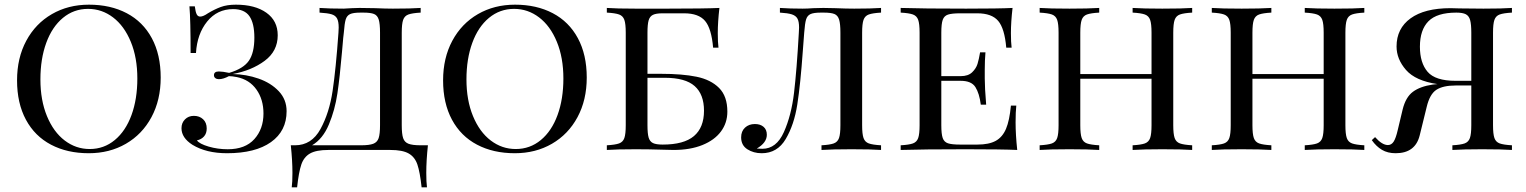

<svg xmlns="http://www.w3.org/2000/svg" viewBox="-20 -642 6535 822"><path d="M668 -310Q668 -214 628.5 -140.5Q589 -67 519 -26.5Q449 14 360 14Q268 14 198.5 -22.5Q129 -59 91 -129.5Q53 -200 53 -298Q53 -394 92.5 -467.5Q132 -541 202 -581.5Q272 -622 361 -622Q453 -622 522.5 -585.5Q592 -549 630 -478.5Q668 -408 668 -310ZM153 -302Q153 -213 181 -145Q209 -77 257 -40.5Q305 -4 364 -4Q425 -4 471.5 -42.5Q518 -81 543 -149.5Q568 -218 568 -306Q568 -395 540 -463Q512 -531 464 -567.5Q416 -604 357 -604Q296 -604 249.5 -565.5Q203 -527 178 -458.5Q153 -390 153 -302Z M1169 -491Q1169 -423 1113 -381.5Q1057 -340 976 -325Q1034 -324 1087 -305.5Q1140 -287 1173.5 -251.5Q1207 -216 1207 -166Q1207 -81 1140 -33.5Q1073 14 952 14Q863 14 804 -22Q757 -52 757 -93Q757 -116 772 -131Q787 -146 810 -146Q834 -146 849.5 -131.5Q865 -117 865 -92Q865 -71 853.5 -58Q842 -45 823 -41Q834 -26 873 -14.5Q912 -3 955 -3Q1030 -3 1069 -46.5Q1108 -90 1108 -156Q1108 -216 1078 -258.5Q1048 -301 994 -312Q974 -316 960 -316Q936 -303 917 -303Q908 -303 902 -307.5Q896 -312 896 -320Q896 -336 917 -336Q933 -336 961 -330Q1022 -348 1045.5 -382Q1069 -416 1069 -481Q1069 -542 1048 -572.5Q1027 -603 978 -603Q910 -603 867 -550Q824 -497 819 -415H796Q796 -557 791 -615H814Q817 -591 822 -581Q827 -571 837 -571Q850 -571 870 -585Q898 -602 925 -612Q952 -622 990 -622Q1072 -622 1120.5 -587.5Q1169 -553 1169 -491Z M1805 98Q1805 138 1808 160H1785Q1778 95 1767 62.5Q1756 30 1729.5 15Q1703 0 1651 0H1386Q1334 0 1307.5 15Q1281 30 1270 62.5Q1259 95 1252 160H1229Q1232 138 1232 98Q1232 46 1225 -20H1243Q1314 -20 1352 -89.5Q1390 -159 1404 -253Q1418 -347 1429 -502Q1430 -510 1430 -524Q1430 -550 1423 -563Q1416 -576 1399 -581Q1382 -586 1348 -588V-608Q1390 -605 1451 -605Q1462 -605 1486 -607L1519 -608L1586 -607Q1632 -605 1662 -605Q1739 -605 1781 -608V-588Q1745 -586 1728.5 -580Q1712 -574 1706 -557Q1700 -540 1700 -502V-106Q1700 -68 1706 -50.5Q1712 -33 1729 -26.5Q1746 -20 1781 -20H1812Q1805 46 1805 98ZM1607 -502Q1607 -540 1601.5 -558Q1596 -576 1581.5 -582Q1567 -588 1536 -588H1523Q1492 -588 1478.5 -581.5Q1465 -575 1460 -558.5Q1455 -542 1452 -502Q1449 -479 1447.5 -457.5Q1446 -436 1444 -418Q1435 -313 1424.5 -242Q1414 -171 1388 -109Q1362 -47 1316 -20H1526Q1561 -20 1578 -26.5Q1595 -33 1601 -50.5Q1607 -68 1607 -106Z M2492 -310Q2492 -214 2452.5 -140.5Q2413 -67 2343 -26.5Q2273 14 2184 14Q2092 14 2022.5 -22.5Q1953 -59 1915 -129.5Q1877 -200 1877 -298Q1877 -394 1916.5 -467.5Q1956 -541 2026 -581.5Q2096 -622 2185 -622Q2277 -622 2346.5 -585.5Q2416 -549 2454 -478.5Q2492 -408 2492 -310ZM1977 -302Q1977 -213 2005 -145Q2033 -77 2081 -40.5Q2129 -4 2188 -4Q2249 -4 2295.5 -42.5Q2342 -81 2367 -149.5Q2392 -218 2392 -306Q2392 -395 2364 -463Q2336 -531 2288 -567.5Q2240 -604 2181 -604Q2120 -604 2073.5 -565.5Q2027 -527 2002 -458.5Q1977 -390 1977 -302Z M3094 -164Q3094 -116 3066.5 -79Q3039 -42 2987 -21Q2935 0 2864 0Q2839 0 2821 -1Q2759 -3 2702 -3Q2620 -3 2578 0V-20Q2614 -22 2630.5 -28Q2647 -34 2653 -51Q2659 -68 2659 -106V-502Q2659 -540 2653 -557Q2647 -574 2630.5 -580Q2614 -586 2578 -588V-608Q2620 -605 2700 -605H2841Q2995 -605 3060 -608Q3053 -548 3053 -500Q3053 -461 3056 -438H3033Q3026 -520 2998.5 -552.5Q2971 -585 2909 -585H2816Q2789 -585 2775.5 -578.5Q2762 -572 2757 -555Q2752 -538 2752 -502V-326H2809Q2901 -326 2962 -313.5Q3023 -301 3058.5 -265.5Q3094 -230 3094 -164ZM2994 -168Q2994 -238 2954 -273.5Q2914 -309 2826 -309H2752V-106Q2752 -70 2757 -53Q2762 -36 2775.5 -29.5Q2789 -23 2817 -23Q2908 -23 2951 -59.5Q2994 -96 2994 -168Z M3752 -588Q3716 -586 3699.5 -580Q3683 -574 3677 -557Q3671 -540 3671 -502V-106Q3671 -68 3677 -51Q3683 -34 3699.5 -28Q3716 -22 3752 -20V0Q3710 -3 3626 -3Q3544 -3 3497 0V-20Q3533 -22 3549.5 -28Q3566 -34 3572 -51Q3578 -68 3578 -106V-502Q3578 -540 3572.5 -558Q3567 -576 3552.5 -582Q3538 -588 3507 -588H3494Q3463 -588 3449.5 -581.5Q3436 -575 3431 -558.5Q3426 -542 3423 -502L3417 -423Q3407 -282 3393.5 -195Q3380 -108 3344 -47Q3308 14 3241 14Q3206 14 3179.5 -3Q3153 -20 3153 -54Q3153 -80 3169.5 -95.5Q3186 -111 3212 -111Q3235 -111 3249 -99Q3263 -87 3263 -65Q3263 -31 3220 -6Q3229 -5 3244 -5Q3304 -5 3336 -76.5Q3368 -148 3379.5 -245Q3391 -342 3400 -502L3401 -524Q3401 -550 3394 -562.5Q3387 -575 3370 -580.5Q3353 -586 3319 -588V-608Q3361 -605 3416 -605Q3436 -605 3462 -607L3505 -608L3557 -607Q3603 -605 3637 -605Q3710 -605 3752 -608Z M4335 0Q4270 -3 4116 -3Q3931 -3 3836 0V-20Q3872 -22 3888.5 -28Q3905 -34 3911 -51Q3917 -68 3917 -106V-502Q3917 -540 3911 -557Q3905 -574 3888.5 -580Q3872 -586 3836 -588V-608Q3931 -605 4116 -605Q4256 -605 4315 -608Q4308 -548 4308 -500Q4308 -461 4311 -438H4288Q4281 -520 4253.5 -552.5Q4226 -585 4164 -585H4091Q4055 -585 4038.5 -579.5Q4022 -574 4016 -557Q4010 -540 4010 -502V-316H4093Q4125 -316 4142 -332.5Q4159 -349 4165 -368.5Q4171 -388 4176 -418H4199Q4196 -384 4196 -344V-306Q4196 -267 4202 -194H4179Q4173 -242 4156 -269Q4139 -296 4093 -296H4010V-106Q4010 -68 4016 -51Q4022 -34 4038.5 -28.5Q4055 -23 4091 -23H4164Q4214 -23 4243 -39Q4272 -55 4287 -90.5Q4302 -126 4308 -190H4331Q4328 -163 4328 -118Q4328 -66 4335 0Z M5084 -588Q5048 -586 5031.5 -580Q5015 -574 5009 -557Q5003 -540 5003 -502V-106Q5003 -68 5009 -51Q5015 -34 5031.5 -28Q5048 -22 5084 -20V0Q5042 -3 4956 -3Q4876 -3 4829 0V-20Q4865 -22 4881.5 -28Q4898 -34 4904 -51Q4910 -68 4910 -106V-305H4605V-106Q4605 -68 4611 -51Q4617 -34 4633.5 -28Q4650 -22 4686 -20V0Q4640 -3 4559 -3Q4473 -3 4431 0V-20Q4467 -22 4483.5 -28Q4500 -34 4506 -51Q4512 -68 4512 -106V-502Q4512 -540 4506 -557Q4500 -574 4483.5 -580Q4467 -586 4431 -588V-608Q4473 -605 4559 -605Q4639 -605 4686 -608V-588Q4650 -586 4633.5 -580Q4617 -574 4611 -557Q4605 -540 4605 -502V-325H4910V-502Q4910 -540 4904 -557Q4898 -574 4881.5 -580Q4865 -586 4829 -588V-608Q4875 -605 4956 -605Q5042 -605 5084 -608Z M5821 -588Q5785 -586 5768.5 -580Q5752 -574 5746 -557Q5740 -540 5740 -502V-106Q5740 -68 5746 -51Q5752 -34 5768.5 -28Q5785 -22 5821 -20V0Q5779 -3 5693 -3Q5613 -3 5566 0V-20Q5602 -22 5618.5 -28Q5635 -34 5641 -51Q5647 -68 5647 -106V-305H5342V-106Q5342 -68 5348 -51Q5354 -34 5370.5 -28Q5387 -22 5423 -20V0Q5377 -3 5296 -3Q5210 -3 5168 0V-20Q5204 -22 5220.5 -28Q5237 -34 5243 -51Q5249 -68 5249 -106V-502Q5249 -540 5243 -557Q5237 -574 5220.5 -580Q5204 -586 5168 -588V-608Q5210 -605 5296 -605Q5376 -605 5423 -608V-588Q5387 -586 5370.5 -580Q5354 -574 5348 -557Q5342 -540 5342 -502V-325H5647V-502Q5647 -540 5641 -557Q5635 -574 5618.5 -580Q5602 -586 5566 -588V-608Q5612 -605 5693 -605Q5779 -605 5821 -608Z M6372 -502V-106Q6372 -68 6378 -51Q6384 -34 6400.5 -28Q6417 -22 6453 -20V0Q6411 -3 6325 -3Q6245 -3 6198 0V-20Q6234 -22 6250.5 -28Q6267 -34 6273 -51Q6279 -68 6279 -106V-276H6212Q6158 -276 6129.5 -257.5Q6101 -239 6088 -184L6058 -62Q6039 14 5955 14Q5921 14 5896.5 -0.5Q5872 -15 5853 -42L5867 -55Q5897 -21 5922 -21Q5937 -21 5946.5 -35.5Q5956 -50 5964 -85L5985 -173Q5998 -226 6029 -249Q6060 -272 6114 -280Q6128 -282 6134 -282Q6040 -296 5999.5 -342.5Q5959 -389 5959 -443Q5959 -520 6019 -563.5Q6079 -607 6190 -607Q6212 -607 6229 -606L6331 -605Q6411 -605 6453 -608V-588Q6417 -586 6400.5 -580Q6384 -574 6378 -557Q6372 -540 6372 -502ZM6212 -296H6279V-502Q6279 -538 6274 -556Q6269 -574 6255.5 -581Q6242 -588 6215 -588Q6132 -588 6095.5 -551Q6059 -514 6059 -442Q6059 -373 6092 -334.5Q6125 -296 6212 -296Z"/></svg>

Font: Playfair Display SC
Style: Regular
Weight: 400
Designer: Claus Eggers Sørensen
Foundry: Claus Eggers Sørensen
Version: Version 1.200; ttfautohint (v1.6)